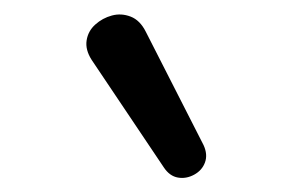

<svg xmlns="http://www.w3.org/2000/svg" viewBox="-20 -790 406 266"><path d="M207 -558 107 -707Q98 -721 100 -734Q102 -747 112 -756Q122 -765 135 -768.5Q148 -772 161 -767Q174 -762 182 -746L262 -589Q268 -576 264 -565Q260 -554 249 -548Q238 -542 226.5 -544Q215 -546 207 -558Z"/></svg>

Font: Nunito SemiBold
Style: Regular
Weight: 600
Designer: Vernon Adams
Foundry: Vernon Adams
Version: Version 3.602